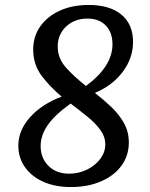

<svg xmlns="http://www.w3.org/2000/svg" viewBox="-20 -730 607 775"><path d="M500 -155Q500 -102 470.5 -61.5Q441 -21 388 2Q335 25 266 25Q203 25 155.5 4Q108 -17 81 -55Q54 -93 54 -142Q54 -204 101.5 -257Q149 -310 229 -340Q183 -378 148.5 -423.5Q114 -469 114 -530Q114 -583 142.5 -623.5Q171 -664 221.5 -687Q272 -710 338 -710Q423 -710 470 -671Q517 -632 517 -561Q517 -495 475 -439.5Q433 -384 363 -355Q398 -328 429.5 -298Q461 -268 480.5 -233Q500 -198 500 -155ZM213 -542Q213 -494 247 -456.5Q281 -419 327 -383Q434 -462 434 -551Q434 -599 407 -627Q380 -655 333 -655Q281 -655 247 -623Q213 -591 213 -542ZM144 -141Q144 -92 175.5 -60.5Q207 -29 259 -29Q298 -29 331.5 -45.5Q365 -62 385 -89Q405 -116 405 -147Q405 -178 385 -205.5Q365 -233 333 -259Q301 -285 265 -312Q202 -267 173 -225.5Q144 -184 144 -141Z"/></svg>

Font: Merienda Light
Style: Regular
Weight: 300
Designer: Eduardo Rodriguez Tunni
Foundry: Eduardo Rodriguez Tunni
Version: Version 2.001; ttfautohint (v1.8.4.7-5d5b)